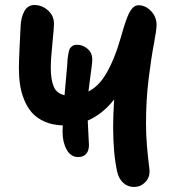

<svg xmlns="http://www.w3.org/2000/svg" viewBox="-20 -766 701 764"><path d="M291 -141.1Q261.7 -141.1 245.4 -170.4Q229 -199.7 229 -240.2Q229 -258.3 230 -267.1Q189 -268.1 157.7 -282Q126.5 -295.9 107.4 -317.4Q88.4 -338.9 76.2 -369.1Q64 -399.4 59.6 -429.9Q55.2 -460.4 55.2 -496.1Q55.2 -522.9 58.3 -585Q61.5 -647 62 -660.2Q63 -695.8 76.7 -720.9Q90.3 -746.1 117.2 -746.1Q146.5 -746.1 170.7 -724.9Q194.8 -703.6 194.8 -671.9Q194.8 -654.3 188.5 -593Q182.1 -531.7 182.1 -496.1Q182.1 -449.7 193.6 -421.9Q205.1 -394 236.8 -387.2Q241.2 -433.1 247.1 -502.9Q248 -522.9 249 -532.2Q250 -541.5 252.4 -554.7Q254.9 -567.9 258.5 -573.5Q262.2 -579.1 269 -583.5Q275.9 -587.9 286.1 -587.9Q309.6 -587.9 328.4 -571.8Q347.2 -555.7 347.2 -528.8Q347.2 -520 344.7 -500.5Q342.3 -481 338.1 -450.7Q334 -420.4 332 -401.9Q368.7 -420.9 394.8 -460.7Q420.9 -500.5 442.9 -561Q449.7 -580.1 458.5 -609.9Q467.3 -639.6 473.6 -660.6Q480 -681.6 488.5 -702.4Q497.1 -723.1 507.6 -734.1Q518.1 -745.1 530.8 -745.1Q559.1 -745.1 581.1 -721.9Q603 -698.7 603 -667Q603 -646.5 592.5 -592Q582 -537.6 571.5 -453.1Q561 -368.7 561 -274.9Q561 -229.5 564.7 -186.5Q568.4 -143.6 571.8 -116.7Q575.2 -89.8 575.2 -84Q575.2 -58.1 556.9 -40Q538.6 -22 513.2 -22Q488.3 -22 470 -38.8Q451.7 -55.7 445.8 -85Q430.2 -155.8 430.2 -263.2Q430.2 -303.7 434.1 -370.1Q388.2 -312 329.1 -286.1Q334 -190.9 334 -189Q334 -166.5 323 -153.8Q312 -141.1 291 -141.1Z"/></svg>

Font: Shantell Sans Bouncy
Style: Regular
Weight: 600
Designer: Stephen Nixon, Anya Danilova, Shantell Martin
Foundry: Arrow Type
Version: Version 1.006;[9816181b4]